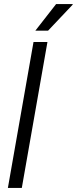

<svg xmlns="http://www.w3.org/2000/svg" viewBox="-20 -931 380 951"><path d="M19 0 146 -723H215L88 0ZM155 -779 258 -911H340V-908L218 -779Z"/></svg>

Font: Archivo SemiCondensed Light
Style: Italic
Weight: 300
Width: 4
Italic angle: -10°
Designer: Hector Gatti
Foundry: Omnibus-Type
Version: Version 2.001